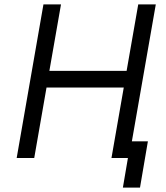

<svg xmlns="http://www.w3.org/2000/svg" viewBox="-20 -720 758 875"><path d="M610 -700 557 -397H205L258 -700H178L56 0H136L192 -321H544L488 0H563L540 135H618L654 -76H581L690 -700Z"/></svg>

Font: Fixel Display
Style: Italic
Weight: 400
Italic angle: -10°
Designer: AlfaBravo + MacPaw
Foundry: Kyrylo Tkachov, Marchela Mozhyna, Serhii Makarenko, Maria Weinstein, Zakhar Kryvoshyya
Version: Version 1.210;Glyphs 3.2 (3217)